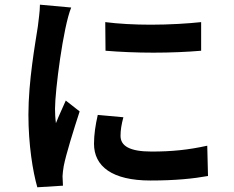

<svg xmlns="http://www.w3.org/2000/svg" viewBox="-20 -761 996 817"><path d="M427.9 -666.9 429 -545.1C489 -540.1 561.1 -536.9 633.2 -536.9C706.3 -536.9 778.1 -540.1 835.9 -545.1V-666.9C780.9 -660.9 701 -655.9 622.2 -655.9C552.2 -655.9 481.9 -659.8 427.9 -666.9ZM396 -272C386 -228 380 -188.2 380 -149.1C380 -53.3 457 7.1 620 7.1C728 7.1 804 -1.1 865.1 -12.1L861.9 -141C779.8 -122.9 709.9 -116.1 625 -116.1C529.8 -116.1 492.9 -141 492.9 -182.9C492.9 -207.7 496.8 -231.2 505 -262.1ZM149.9 -741.1C149.9 -711.3 143.8 -675.1 141 -648.1C130 -576 100.9 -416.2 100.9 -273.1C100.9 -145.2 119.7 -30.2 138.8 35.9L247.9 29.1C246.8 15.3 247.2 0 246.1 -11C246.1 -19.9 248.9 -40.8 251.1 -54C261 -105.1 293 -207 318.9 -286.9L259.9 -333.1C246.8 -302.2 231.2 -271 218 -236.9C215.2 -256.7 214.1 -279.8 214.1 -297.9C214.1 -373.9 248.9 -647 283 -729Z"/></svg>

Font: Karasuma Gothic
Style: Bold
Weight: 700
Designer: Rasmus Andersson / Ryoko Nishizuka
Foundry: Genbu
Version: Version 1.00